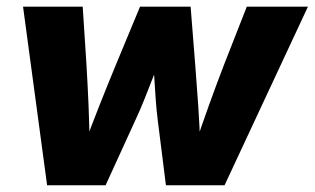

<svg xmlns="http://www.w3.org/2000/svg" viewBox="-20 -549 933 569"><path d="M119.6 0 48.3 -529.3H225.1L236.3 -356.4Q239.7 -299.8 242.4 -237.1Q245.1 -174.3 245.6 -107.4H225.6Q250 -174.3 274.9 -237.1Q299.8 -299.8 323.2 -356.4L395 -529.3H544.9L558.6 -356.4Q563 -299.8 567.4 -237.1Q571.8 -174.3 573.7 -107.4H554.2Q576.7 -174.3 599.1 -236.8Q621.6 -299.3 643.6 -356.4L711.4 -529.3H892.6L645.5 0H471.7L447.3 -194.3Q443.8 -222.2 441.4 -255.4Q439 -288.6 437 -322.8Q435.1 -356.9 432.1 -387.7H460.9Q448.2 -357.4 434.8 -323Q421.4 -288.6 408.2 -255.4Q395 -222.2 381.8 -194.3L293 0Z"/></svg>

Font: Inter 24pt ExtraBold
Style: Italic
Weight: 800
Italic angle: -9.3988°
Designer: Rasmus Andersson
Foundry: rsms
Version: Version 4.001;git-66647c0bb